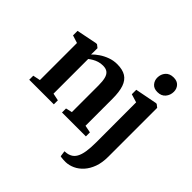

<svg xmlns="http://www.w3.org/2000/svg" viewBox="-251 -982 1432 1432"><g transform="rotate(45 464.5 -266.0)"><path d="M85 -54.5V-445.5L24 -465V-512.5L186 -545H197L220.5 -526.5V-488L219.5 -459Q239.5 -480 268.8 -500Q298 -520 334 -533.2Q370 -546.5 409.5 -546.5Q466.5 -546.5 500.8 -525Q535 -503.5 550.8 -457.8Q566.5 -412 566.5 -338.5V-54L624.5 -42.5V0H372.5V-42.5L422.5 -54V-336Q422.5 -380 415.2 -408.2Q408 -436.5 390.5 -450.2Q373 -464 342 -464Q317.5 -464 296.8 -457.5Q276 -451 259 -441Q242 -431 228.5 -420.5V-54.5L286.5 -42.5V0H27V-42.5ZM654 242.5Q642.5 242.5 630.5 242Q618.5 241.5 609.2 240.2Q600 239 596.5 237.5L590 191.5Q598.5 191.5 613.8 189.2Q629 187 644.5 179.5Q668.5 168 683 142.5Q697.5 117 704 75.8Q710.5 34.5 710.5 -24.5L710 -444.5L644.5 -464.5V-511.5L816.5 -545H826.5L850 -526.5V-10Q850 52.5 832.8 99.5Q815.5 146.5 787 178Q758.5 209.5 723.8 225.5Q689 241.5 654 242.5ZM767 -610.5Q730 -610.5 710.5 -633.2Q691 -656 691 -686.5Q691 -723 713.2 -748.5Q735.5 -774 776.5 -774H777.5Q814.5 -774 834 -752.2Q853.5 -730.5 853.5 -699.5Q853.5 -663.5 831.2 -637Q809 -610.5 768 -610.5Z"/></g></svg>

Font: Merriweather 72pt
Style: Bold
Weight: 700
Version: Version 2.100